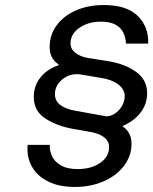

<svg xmlns="http://www.w3.org/2000/svg" viewBox="-20 -734 608 762"><path d="M89 -141Q89 -153 90 -159H178Q176 -140 185 -117.5Q194 -95 219.5 -79Q245 -63 288 -63Q342 -63 377.5 -87.5Q413 -112 413 -150Q413 -175 392 -190Q371 -205 341 -210L273 -222Q211 -232 162.5 -262Q114 -292 114 -349Q114 -393 140 -426Q166 -459 212 -475L213 -478Q177 -501 177 -547Q177 -595 204.5 -633Q232 -671 281 -692.5Q330 -714 392 -714Q484 -714 527.5 -670Q571 -626 568 -561H480Q475 -648 381 -648Q330 -648 295 -623.5Q260 -599 260 -562Q260 -539 279.5 -524Q299 -509 329 -504L404 -492Q473 -482 518.5 -450Q564 -418 564 -364Q564 -322 538.5 -288Q513 -254 467 -234V-232Q484 -221 493 -203.5Q502 -186 502 -164Q502 -116 472.5 -76.5Q443 -37 391.5 -14.5Q340 8 277 8Q215 8 172.5 -13Q130 -34 109.5 -68Q89 -102 89 -141ZM475 -352Q475 -380 448.5 -399.5Q422 -419 380 -425L296 -439Q257 -443 227.5 -419Q198 -395 198 -360Q198 -333 220.5 -316.5Q243 -300 282 -294L398 -273Q416 -271 434 -282Q452 -293 463.5 -312.5Q475 -332 475 -352Z"/></svg>

Font: Be Vietnam
Style: Italic
Weight: 400
Italic angle: -9.33299°
Designer: Gabriel Lam
Foundry: TypeRant
Version: Version 3.000